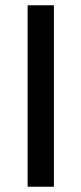

<svg xmlns="http://www.w3.org/2000/svg" viewBox="-20 -710 309 730"><path d="M185 0H85V-690H185Z"/></svg>

Font: Exo 2.0 Medium
Style: Regular
Weight: 500
Designer: Natanael Gama
Version: Version 1.001;PS 001.001;hotconv 1.0.70;makeotf.lib2.5.58329